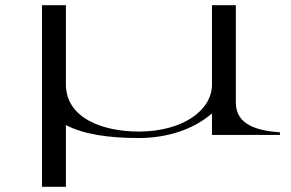

<svg xmlns="http://www.w3.org/2000/svg" viewBox="-20 -520 1121 740"><path d="M234 -195V-500H142V200H234V-38C302 -2 401 12 514 12C630 12 729 -24 797 -83V0H1059V-10C975 -16 889 -37 889 -124V-500H797V-194C797 -94 683 -13 515 -13C373 -13 234 -66 234 -195Z"/></svg>

Font: Sprat Extended
Style: Regular
Weight: 400
Width: 9
Designer: Ethan Nakache
Foundry: Collletttivo
Version: Version 2.000;Glyphs 3.2 (3217)